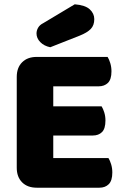

<svg xmlns="http://www.w3.org/2000/svg" viewBox="-20 -871 581 894"><path d="M58 -513Q58 -556 83 -581Q108 -606 151 -606H481Q488 -595 493.5 -577Q499 -559 499 -539Q499 -501 482.5 -485Q466 -469 439 -469H228V-376H453Q460 -365 465.5 -347.5Q471 -330 471 -310Q471 -272 455 -256Q439 -240 412 -240H228V-135H485Q492 -124 497.5 -106Q503 -88 503 -68Q503 -30 486.5 -13.5Q470 3 443 3H151Q108 3 83 -22Q58 -47 58 -90ZM328 -851Q377 -847 398 -827.5Q419 -808 419 -782Q419 -753 402.5 -736Q386 -719 351 -705L214 -651Q185 -657 167.5 -675Q150 -693 150 -715Q150 -729 157.5 -742Q165 -755 181 -763Z"/></svg>

Font: Baloo Thambi
Style: Regular
Weight: 400
Designer: Aadarsh Rajan and Ek Type
Foundry: Ek Type
Version: Version 1.443;PS 1.000;hotconv 16.6.51;makeotf.lib2.5.65220;